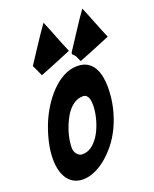

<svg xmlns="http://www.w3.org/2000/svg" viewBox="-196 -1218 1069 1330"><g transform="rotate(-20 339.0 -553.0)"><path d="M181 4Q148 4 121 -8.5Q94 -21 74 -45.5Q54 -70 42.5 -108.5Q31 -147 31 -201Q31 -257 45 -319Q59 -381 83 -442Q107 -503 142 -558Q177 -613 219 -655.5Q261 -698 309 -723Q357 -748 409 -748Q454 -748 483.5 -729.5Q513 -711 529.5 -681.5Q546 -652 553 -615Q560 -578 560 -541Q560 -459 542.5 -386.5Q525 -314 496 -253.5Q467 -193 428.5 -145.5Q390 -98 348 -64.5Q306 -31 263 -13.5Q220 4 181 4ZM235 -161Q280 -161 315 -192Q350 -223 373 -268Q396 -313 408.5 -364Q421 -415 421 -457Q421 -469 419.5 -483Q418 -497 413.5 -509Q409 -521 399.5 -529.5Q390 -538 374 -538Q342 -538 315 -522Q288 -506 266.5 -479.5Q245 -453 229 -419.5Q213 -386 201.5 -351.5Q190 -317 185 -284Q180 -251 180 -227Q180 -216 184 -204Q188 -192 195 -183Q202 -174 212.5 -167.5Q223 -161 235 -161ZM444 -772Q438 -786 434 -795Q430 -804 426 -812.5Q422 -821 410.5 -830.5Q399 -840 408 -853Q451 -917 492.5 -982Q534 -1047 579 -1110Q605 -1049 628.5 -988Q652 -927 678 -867Q619 -843 560.5 -818.5Q502 -794 444 -772ZM158 -772Q152 -786 148 -795Q144 -804 140 -812.5Q136 -821 132 -830Q128 -839 121 -853Q164 -918 206 -982.5Q248 -1047 293 -1110Q319 -1049 342.5 -988Q366 -927 392 -867Q333 -843 274.5 -818.5Q216 -794 158 -772Z"/></g></svg>

Font: Bangers
Style: Regular
Weight: 400
Designer: vernon adams
Foundry: Vernon Adams
Version: Version 2.000